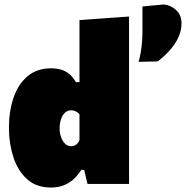

<svg xmlns="http://www.w3.org/2000/svg" viewBox="-20 -824 833 860"><path d="M208 16Q142.5 16 101 -21.8Q59.5 -59.5 39.8 -120.5Q20 -181.5 20 -251Q20 -325.5 40.5 -386Q61 -446.5 103 -482.2Q145 -518 209 -518Q234 -518 254.5 -511.8Q275 -505.5 291.2 -491.8Q307.5 -478 320 -456H336V-493Q336 -552.5 336 -611.5Q336 -670.5 336 -734L558 -750Q558 -692.5 558 -628.8Q558 -565 558 -493V-213Q558 -150 558 -101Q558 -52 558 0H372L357 -63H344Q327.5 -37 307.5 -19.5Q287.5 -2 262.8 7Q238 16 208 16ZM299 -169Q308.5 -169 316 -173Q323.5 -177 328.5 -183.2Q333.5 -189.5 336 -197V-312Q332 -317 326.2 -321Q320.5 -325 313.5 -327.5Q306.5 -330 299 -330Q282 -330 270.5 -318.8Q259 -307.5 253 -289Q247 -270.5 247 -249Q247 -229 253.2 -210.8Q259.5 -192.5 271 -180.8Q282.5 -169 299 -169ZM601 -547Q607 -569 610.8 -591.8Q614.5 -614.5 616.2 -637.5Q618 -660.5 618 -684Q618 -712 618 -739.8Q618 -767.5 618 -795L713 -804Q745.5 -801 769.2 -778.5Q793 -756 793 -720Q793 -692 783.2 -667Q773.5 -642 757.8 -620.2Q742 -598.5 723.2 -580.8Q704.5 -563 687 -549Z"/></svg>

Font: Commissioner Thin Black
Style: Regular
Weight: 900
Version: Version 1.000